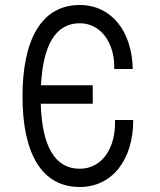

<svg xmlns="http://www.w3.org/2000/svg" viewBox="-20 -736 640 768"><path d="M299 -643C384 -643 440 -563 437 -460H511C508 -612 425 -716 299 -716C146 -716 70 -578 70 -350C70 -122 147 12 299 12C428 12 513 -96 513 -256H440C444 -144 388 -61 299 -61C199 -61 148 -152 143 -321H351V-395H144C152 -555 202 -643 299 -643Z"/></svg>

Font: Fliege Mono Light
Style: Regular
Weight: 300
Version: Version 0.020;Glyphs 3.3 (3306)